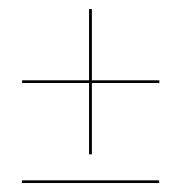

<svg xmlns="http://www.w3.org/2000/svg" viewBox="-20 -538 404 428"><path d="M29.2 -353H178.5V-194H184.8V-353H335.2V-359H184.8V-518H178.5V-359H29.2ZM28.8 -136V-130H334.8V-136Z"/></svg>

Font: Moniqa Black
Style: Regular
Weight: 900
Designer: Rajesh Rajput
Foundry: Rajesh Rajput
Version: Version 1.000